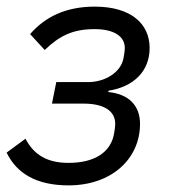

<svg xmlns="http://www.w3.org/2000/svg" viewBox="-20 -548 517 580"><path d="M187 12C317 12 403 -68 403 -174C403 -228 370 -264 307 -270L308 -274C384 -286 432 -333 432 -403C432 -476 376 -528 266 -528C179 -528 116 -497 71 -445L115 -397C161 -441 201 -460 266 -460C323 -460 357 -439 357 -403C357 -397 356 -387 353 -372C345 -329 297 -300 246 -300H150L137 -235H232C297 -235 328 -211 328 -174C328 -166 326 -150 323 -137C312 -91 270 -56 187 -56C124 -56 83 -79 57 -129L0 -87C30 -25 89 12 187 12Z"/></svg>

Font: LVC Sans
Style: Italic
Weight: 400
Italic angle: -11.31°
Designer: Mike Abbink, Paul van der Laan, Pieter van Rosmalen
Foundry: Bold Monday
Version: Version 3.0